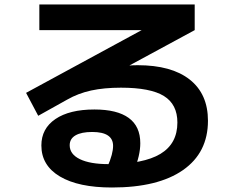

<svg xmlns="http://www.w3.org/2000/svg" viewBox="-20 -767 1040 854"><path d="M478 67Q329 67 246.5 18Q164 -31 164 -120Q164 -195 226.5 -237.5Q289 -280 400 -280Q501 -280 552.5 -242.5Q604 -205 604 -130Q604 -103 597 -72.5Q590 -42 576 -10L457 -23Q471 -55 477 -78Q483 -101 483 -118Q483 -180 390 -180Q342 -180 316 -165Q290 -150 290 -121Q290 -81 335.5 -59Q381 -37 462 -37Q618 -37 693.5 -82.5Q769 -128 769 -222Q769 -303 709 -340Q649 -377 518 -377Q443 -377 385.5 -364.5Q328 -352 279 -324L150 -252L96 -354L647 -653V-633H155V-747H846V-633L351 -365L281 -423Q324 -438 380.5 -450Q437 -462 493.5 -469.5Q550 -477 592 -477Q743 -477 824 -413Q905 -349 905 -230Q905 -88 794 -10.5Q683 67 478 67Z"/></svg>

Font: M PLUS 1 Code
Style: Regular
Weight: 400
Designer: Coji Morishita
Foundry: UNDERFOREST DESIGN
Version: Version 1.005